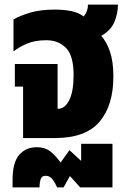

<svg xmlns="http://www.w3.org/2000/svg" viewBox="-20 -604 548 840"><path d="M81 0V-225H45V-324H232V-128H234Q264 -128 283 -166Q302 -204 302 -275Q302 -361 268.5 -394.5Q235 -428 183 -428Q133 -428 98 -413Q63 -398 39 -379V-519Q69 -536 113 -549Q157 -562 221 -562Q259 -562 291.5 -555.5Q324 -549 346 -532Q365 -554 365 -584H496Q496 -546 481 -509Q466 -472 423 -447Q446 -422 461 -378.5Q476 -335 476 -269Q476 -143 415.5 -71.5Q355 0 220 0ZM35 216V183Q35 107 64 73.5Q93 40 141 40Q176 40 199 57.5Q222 75 245 107L284 53L335 100V25H472V216H331L286 166L258 216H230Q222 197 210 181Q198 165 180 165Q162 165 157.5 181Q153 197 153 212V216Z"/></svg>

Font: Noto Sans Thai Cond Blk
Style: Regular
Weight: 900
Width: 3
Designer: Monotype Design Team
Foundry: Monotype Imaging Inc.
Version: Version 2.002; ttfautohint (v1.8.4.7-5d5b)